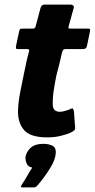

<svg xmlns="http://www.w3.org/2000/svg" viewBox="-20 -596 411 833"><path d="M185 0Q115 0 87 -29Q59 -58 58 -110Q59 -152 67.5 -195.5Q76 -239 85 -282Q91 -310 95 -329Q99 -348 106 -373Q109 -383 99 -383H61Q52 -383 50 -385Q48 -387 50 -399L62 -455Q65 -469 68 -470.5Q71 -472 83 -472H122Q130 -472 132.5 -476.5Q135 -481 137 -491L156 -562Q160 -576 173 -576H287Q293 -576 297.5 -572Q302 -568 300 -562L280 -490Q276 -477 277 -474.5Q278 -472 284 -472H357Q369 -472 370.5 -469.5Q372 -467 369 -453L358 -400Q356 -389 351.5 -386Q347 -383 336 -383H264Q257 -383 254 -379.5Q251 -376 249 -368Q244 -345 238 -320.5Q232 -296 225 -270Q218 -237 213 -203.5Q208 -170 209 -140Q210 -124 218.5 -117.5Q227 -111 239 -111Q250 -111 261 -114.5Q272 -118 279 -120Q293 -128 296 -125Q299 -122 301 -111L306 -42Q310 -28 270 -14Q257 -10 243 -6.5Q229 -3 214.5 -1.5Q200 0 185 0ZM220 82Q215 104 200.5 128.5Q186 153 169.5 175Q153 197 141 210Q135 217 127 217Q114 217 102 217Q90 217 78 217Q70 217 70.5 214Q71 211 77 201Q85 190 98 167Q111 144 120 131Q101 128 95 112Q89 96 91 83Q96 60 114.5 44Q133 28 168 28Q194 28 210.5 38Q227 48 220 82Z"/></svg>

Font: Glory Thin ExtraBold
Style: Italic
Weight: 800
Italic angle: -12°
Version: Version 1.011